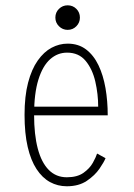

<svg xmlns="http://www.w3.org/2000/svg" viewBox="-20 -672 490 704"><path d="M93 -281H340Q340 -327 329.5 -372.8Q319 -418.5 294 -448.8Q269 -479 226 -479Q191 -479 163.8 -454.8Q136.5 -430.5 120.8 -380Q105 -329.5 105 -251Q105 -178.5 118.5 -127.2Q132 -76 158.8 -49Q185.5 -22 225 -22Q263 -22 286 -38.2Q309 -54.5 320.5 -75.2Q332 -96 336 -109L367 -92Q361.5 -78 344.8 -53.5Q328 -29 298.5 -9Q269 11 225 11Q191.5 11 163.2 -4.5Q135 -20 114 -52Q93 -84 81.5 -133.5Q70 -183 70 -251Q70 -319.5 83 -369Q96 -418.5 118.5 -450.2Q141 -482 169.2 -497Q197.5 -512 228 -512Q267.5 -512 295.5 -490.8Q323.5 -469.5 341 -433Q358.5 -396.5 366.8 -349Q375 -301.5 375 -249H93ZM228 -562.5Q209.5 -562.5 196.2 -575.8Q183 -589 183 -607.5Q183 -626.5 196.2 -639.5Q209.5 -652.5 228 -652.5Q247 -652.5 260 -639.5Q273 -626.5 273 -607.5Q273 -589 260 -575.8Q247 -562.5 228 -562.5Z"/></svg>

Font: League Mono Thin Condensed
Style: Regular
Weight: 100
Width: 1
Designer: Tyler Finck
Foundry: The League of Moveable Type / Tyler Finck
Version: Version 2.300;RELEASE